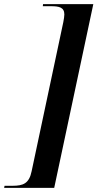

<svg xmlns="http://www.w3.org/2000/svg" viewBox="-73 -780 471 928"><path d="M-53 128H189L378 -760H135L134 -750H174C212 -750 238 -745 238 -710C238 -703 236 -688 233 -673L80 47C68 107 39 118 -12 118H-51Z"/></svg>

Font: Noto Serif Display SemiCondensed SemiBold
Style: Italic
Weight: 600
Width: 4
Italic angle: -12°
Designer: Monotype Design Team
Foundry: Monotype Imaging Inc.
Version: Version 2.009